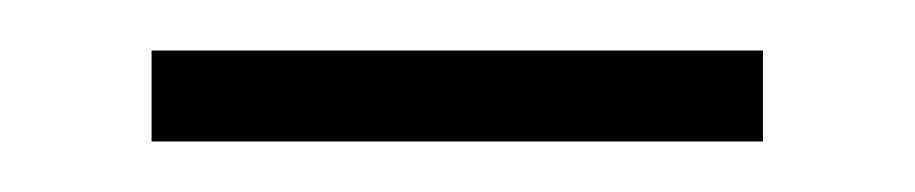

<svg xmlns="http://www.w3.org/2000/svg" viewBox="-20 -309 362 76"><path d="M40 -253V-289H282V-253Z"/></svg>

Font: Noto Sans Arabic UI XLt
Style: Regular
Weight: 200
Designer: Monotype Design Team, Nadine Chahine and Nizar Qandah
Foundry: Monotype Imaging Inc.
Version: Version 2.010; ttfautohint (v1.8.4.7-5d5b)